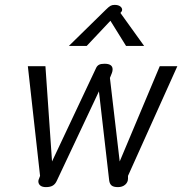

<svg xmlns="http://www.w3.org/2000/svg" viewBox="-20 -756 752 786"><path d="M137 -14Q137 -19 140 -25L144 -36L94 -485H166L193 -95L374 -479Q378 -487 385.5 -491Q393 -495 408 -495Q441 -495 441 -472Q441 -465 438 -457L430 -437L470 -95L634 -485H706L504 -36V-25Q504 -10 492.5 0Q481 10 463 10Q445 10 437 3.5Q429 -3 427 -17L385 -382L213 -17Q207 -3 196.5 3.5Q186 10 168 10Q153 10 145 3.5Q137 -3 137 -14ZM413 -716Q425 -728 432 -732Q439 -736 449 -736Q464 -736 472 -730Q480 -724 480 -716Q480 -711 477 -708L473 -703L570 -568H496L432 -671L335 -568H262Z"/></svg>

Font: Niramit Light
Style: Italic
Weight: 300
Italic angle: -10°
Designer: Katatrad Aksorn Co.,Ltd.
Foundry: Cadson Demak Co.,Ltd.
Version: Version 1.000; ttfautohint (v1.6)